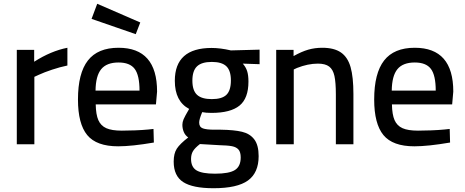

<svg xmlns="http://www.w3.org/2000/svg" viewBox="-20 -764 2463 1017"><path d="M69 -500H161V-437Q250 -494 337 -511V-417Q298 -409 256 -395Q214 -381 186 -368L162 -357V0H69Z M393 0ZM393 -237Q393 -376 445.5 -443.5Q498 -511 608 -511Q812 -511 812 -279L806 -211H487Q488 -157 501 -127.5Q514 -98 543 -85Q572 -72 625 -72Q656 -72 695 -73.5Q734 -75 765 -78L793 -81L795 -9Q678 11 606 11Q491 11 442 -48.5Q393 -108 393 -237ZM719 -284Q719 -365 693.5 -399Q668 -433 608 -433Q545 -433 516 -397.5Q487 -362 486 -284ZM465 -664 495 -744 723 -645 699 -583Z M900 92Q900 49 916.5 23.5Q933 -2 977 -36Q961 -47 953.5 -65Q946 -83 946 -103Q946 -117 952.5 -132.5Q959 -148 982 -187Q906 -227 906 -336Q906 -510 1101 -510Q1147 -510 1203 -497L1355 -501V-424L1266 -427Q1282 -409 1289 -387.5Q1296 -366 1296 -332Q1296 -243 1248.5 -204.5Q1201 -166 1100 -166Q1070 -166 1051 -170Q1035 -132 1035 -115Q1035 -91 1054.5 -84Q1074 -77 1115 -77H1150Q1220 -76 1262 -66Q1304 -56 1327 -25.5Q1350 5 1350 63Q1350 151 1293.5 192Q1237 233 1111 233Q1001 233 950.5 200.5Q900 168 900 92ZM1203 -338Q1203 -390 1179 -413Q1155 -436 1102 -436Q1048 -436 1023.5 -412.5Q999 -389 999 -337Q999 -285 1023.5 -262Q1048 -239 1102 -239Q1156 -239 1179.5 -262Q1203 -285 1203 -338ZM1255 70Q1255 42 1243.5 28.5Q1232 15 1209 10.5Q1186 6 1141 5L1039 -1Q1012 20 1002 37Q992 54 992 78Q992 121 1021 138.5Q1050 156 1119 156Q1194 156 1224.5 136.5Q1255 117 1255 70Z M1443 -500H1535V-467Q1578 -491 1613 -501Q1648 -511 1687 -511Q1750 -511 1786 -486Q1822 -461 1837 -408.5Q1852 -356 1852 -266V0H1759V-264Q1759 -327 1751.5 -361.5Q1744 -396 1723.5 -411.5Q1703 -427 1664 -427Q1611 -427 1553 -404L1536 -396V0H1443Z M1962 -237Q1962 -376 2014.5 -443.5Q2067 -511 2177 -511Q2381 -511 2381 -279L2375 -211H2056Q2057 -157 2070 -127.5Q2083 -98 2112 -85Q2141 -72 2194 -72Q2225 -72 2264 -73.5Q2303 -75 2334 -78L2362 -81L2364 -9Q2247 11 2175 11Q2060 11 2011 -48.5Q1962 -108 1962 -237ZM2288 -284Q2288 -365 2262.5 -399Q2237 -433 2177 -433Q2114 -433 2085 -397.5Q2056 -362 2055 -284Z"/></svg>

Font: Cairo SemiBold
Style: Regular
Weight: 600
Designer: Mohamed Gaber, the designers of Titillium
Foundry: Kief Type Foundry
Version: Version 2.009; ttfautohint (v1.5.33-1714) -l 8 -r 50 -G 200 